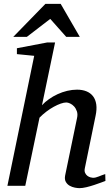

<svg xmlns="http://www.w3.org/2000/svg" viewBox="-20 -955 564 987"><path d="M320.3 -765.6 238.3 -857.9 118.2 -765.6H48.3L213.4 -935.1H292L390.1 -765.6ZM522 -24.9Q515.6 -22.5 499.8 -16.6Q483.9 -10.7 464.4 -4.2Q444.8 2.4 424.3 7.3Q403.8 12.2 388.2 12.2Q378.9 12.2 364.7 9.5Q350.6 6.8 338.1 -0.2Q325.7 -7.3 318.4 -20Q311 -32.7 314.9 -53.2L376 -348.1Q380.4 -367.7 375.2 -382.8Q370.1 -397.9 360.8 -408Q351.6 -418 340.3 -423.1Q329.1 -428.2 320.8 -428.2Q309.1 -428.2 292.2 -422.4Q275.4 -416.5 256.6 -406.2Q237.8 -396 218.8 -381.6Q199.7 -367.2 183.1 -350.1L109.9 0H18.1L155.8 -668L66.9 -676.8V-707L223.1 -736.8H263.2L195.8 -414.1Q210.9 -430.7 231.7 -445.3Q252.4 -460 276.1 -470.9Q299.8 -481.9 325.4 -488Q351.1 -494.1 376 -494.1Q403.3 -494.1 424.3 -485.6Q445.3 -477.1 458.3 -460.2Q471.2 -443.4 474.9 -418Q478.5 -392.6 471.2 -358.9L416 -89.8Q413.1 -75.7 417.5 -66.2Q421.9 -56.6 429.4 -51Q437 -45.4 445.3 -43.2Q453.6 -41 458 -41Q471.7 -41 487.8 -47.9Q503.9 -54.7 521 -60.1Z"/></svg>

Font: Charis SIL Afr
Style: Italic
Weight: 400
Italic angle: -11°
Foundry: SIL International
Version: Version 5.000